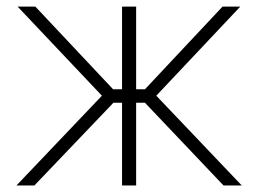

<svg xmlns="http://www.w3.org/2000/svg" viewBox="-20 -566 788 586"><path d="M30.3 0 291 -273.9 33.7 -545.9H87.9L325.2 -293.5H352.5V-545.9H395.5V-293.5H422.4L659.2 -545.9H713.4L457 -273.9L717.8 0H662.1L422.4 -252.4H395.5V0H352.5V-252.4H326.2L85 0Z"/></svg>

Font: Inter Extra Light
Style: Regular
Weight: 200
Designer: Rasmus Andersson
Foundry: rsms
Version: Version 4.000;git-3c8e0fc